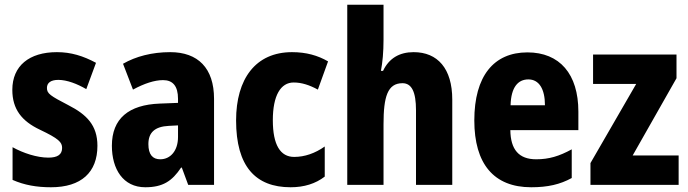

<svg xmlns="http://www.w3.org/2000/svg" viewBox="-20 -780 2904 810"><path d="M391 -165C391 -252 345 -297 269 -336C192 -376 178 -385 178 -409C178 -431 195 -443 226 -443C263 -443 306 -426 344 -404L385 -515C331 -544 280 -560 220 -560C103 -560 32 -502 32 -401C32 -319 72 -269 148 -233C228 -195 242 -180 242 -156C242 -128 223 -115 184 -115C136 -115 78 -134 33 -159V-21C83 1 135 10 195 10C323 10 391 -53 391 -165Z M698 -560C621 -560 553 -542 499 -511L541 -402C589 -428 632 -442 668 -442C709 -442 731 -417 731 -363V-346L654 -343C523 -338 452 -280 452 -165C452 -67 499 10 593 10C667 10 706 -16 744 -73H747L774 0H883V-363C883 -493 815 -560 698 -560ZM692 -249 731 -251V-202C731 -144 699 -108 656 -108C624 -108 606 -128 606 -172C606 -220 632 -246 692 -249Z M1206 10C1263 10 1311 -5 1350 -35V-162C1309 -133 1265 -118 1221 -118C1163 -118 1131 -168 1131 -273C1131 -377 1164 -432 1219 -432C1253 -432 1286 -421 1321 -402L1364 -521C1321 -546 1272 -560 1212 -560C1058 -560 976 -447 976 -272C976 -78 1058 10 1206 10Z M1598 -612V-760H1445V0H1598V-256C1598 -372 1615 -429 1678 -429C1717 -429 1735 -392 1735 -315V0H1888V-360C1888 -491 1826 -560 1725 -560C1665 -560 1621 -534 1596 -481H1587C1594 -517 1598 -561 1598 -612Z M2205 -559C2063 -559 1981 -459 1981 -272C1981 -89 2063 10 2221 10C2291 10 2343 -2 2392 -29V-150C2339 -121 2296 -108 2242 -108C2169 -108 2134 -149 2133 -231H2420V-309C2420 -468 2341 -559 2205 -559ZM2209 -445C2254 -445 2279 -405 2279 -336H2134C2136 -413 2166 -445 2209 -445Z M2843 0V-124H2649L2834 -450V-550H2482V-426H2664L2471 -92V0Z"/></svg>

Font: Noto Sans Lao Looped Condensed ExtraBold
Style: Regular
Weight: 800
Width: 3
Designer: Mark Frömberg, Ben Mitchell
Foundry: The Fontpad Ltd
Version: Version 1.002